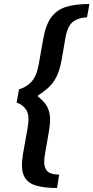

<svg xmlns="http://www.w3.org/2000/svg" viewBox="-20 -760 467 960"><path d="M265 180Q198 180 156 166.5Q114 153 98.5 116.5Q83 80 95 10L118 -120Q129 -181 112.5 -208.5Q96 -236 63 -247L75 -313Q112 -324 137.5 -351.5Q163 -379 174 -440L197 -570Q210 -640 238.5 -676.5Q267 -713 313.5 -726.5Q360 -740 427 -740L415 -673Q377 -673 347.5 -653Q318 -633 307 -570L288 -460Q278 -405 260.5 -372.5Q243 -340 220 -320Q197 -300 169 -282V-278Q191 -261 207 -240.5Q223 -220 228.5 -187.5Q234 -155 224 -100L205 10Q197 54 205 76.5Q213 99 232 106Q251 113 276 113Z"/></svg>

Font: Cuprum SemiBold
Style: Italic
Weight: 600
Italic angle: -10°
Version: Version 3.000